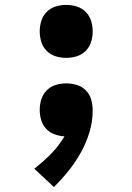

<svg xmlns="http://www.w3.org/2000/svg" viewBox="-20 -548 540 783"><path d="M250 -312Q228 -312 207 -318.5Q186 -325 170.5 -340.5Q155 -356 148.5 -377Q142 -398 142 -420Q142 -442 148.5 -463Q155 -484 170.5 -499.5Q186 -515 207 -521.5Q228 -528 250 -528Q272 -528 293 -521.5Q314 -515 329.5 -499.5Q345 -484 351.5 -463Q358 -442 358 -420Q358 -398 351.5 -377Q345 -356 329.5 -340.5Q314 -325 293 -318.5Q272 -312 250 -312ZM200 215 120 140Q156 112 188 79.5Q220 47 243 8Q222 7 202 -0.5Q182 -8 168 -23Q154 -38 148 -58.5Q142 -79 142 -100Q142 -122 148.5 -143Q155 -164 170.5 -179.5Q186 -195 207 -201.5Q228 -208 250 -208Q272 -208 293.5 -201.5Q315 -195 330.5 -179Q346 -163 352 -141.5Q358 -120 358 -98Q358 -53 345 -9.5Q332 34 310 73.5Q288 113 260 148Q232 183 200 215Z"/></svg>

Font: Iosevka Curly Heavy
Style: Regular
Weight: 900
Monospace: yes
Designer: Belleve Invis
Foundry: Belleve Invis
Version: Version 22.1.2; ttfautohint (v1.8.4)